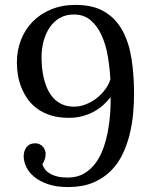

<svg xmlns="http://www.w3.org/2000/svg" viewBox="-20 -736 618 772"><path d="M277.8 -307.1Q301.3 -307.1 324.5 -316.2Q347.7 -325.2 367.4 -340.3Q387.2 -355.5 402.1 -375.2Q417 -395 423.8 -417Q421.4 -463.9 413.3 -510.5Q405.3 -557.1 388.4 -594.2Q371.6 -631.3 344.5 -654.5Q317.4 -677.7 276.9 -677.7Q244.6 -677.7 220.2 -663.6Q195.8 -649.4 179.7 -625.5Q163.6 -601.6 155.3 -570.8Q147 -540 147 -506.8Q147 -488.3 148.9 -466.1Q150.9 -443.8 156 -421.9Q161.1 -399.9 170.4 -379.2Q179.7 -358.4 194.3 -342.3Q209 -326.2 229.5 -316.7Q250 -307.1 277.8 -307.1ZM150.4 -75.7Q153.8 -64.9 161.1 -55.2Q168.5 -45.4 180.7 -38.1Q192.9 -30.8 210.4 -26.4Q228 -22 252 -22Q290 -22 317.6 -38.1Q345.2 -54.2 364.5 -80.6Q383.8 -106.9 395.8 -140.9Q407.7 -174.8 414.3 -210.9Q420.9 -247.1 423.1 -282Q425.3 -316.9 424.8 -345.7Q412.1 -329.1 395.5 -314Q378.9 -298.8 357.9 -287.4Q336.9 -275.9 311.5 -269Q286.1 -262.2 256.8 -262.2Q216.8 -262.2 185.8 -271.7Q154.8 -281.2 131.6 -297.6Q108.4 -314 92.5 -335.9Q76.7 -357.9 66.7 -382.6Q56.6 -407.2 52.2 -433.3Q47.9 -459.5 47.9 -484.9Q47.9 -533.7 64.5 -575.9Q81.1 -618.2 111.8 -649.4Q142.6 -680.7 186.3 -698.5Q230 -716.3 284.2 -716.3Q354.5 -716.3 400.1 -689Q445.8 -661.6 472.2 -613.5Q498.5 -565.4 508.8 -500Q519 -434.6 519 -358.9Q519 -322.3 515.4 -280.5Q511.7 -238.8 501.7 -197.3Q491.7 -155.8 473.4 -117.2Q455.1 -78.6 426 -49.3Q397 -20 355.5 -2.2Q314 15.6 256.8 16.1Q207.5 16.6 173.1 4.6Q138.7 -7.3 116.9 -25.6Q95.2 -43.9 85.2 -65.7Q75.2 -87.4 75.2 -107.4Q75.2 -128.9 86.2 -143.8Q97.2 -158.7 118.7 -159.7Q130.9 -160.2 139.4 -156Q147.9 -151.9 153.3 -145.3Q158.7 -138.7 161.1 -130.9Q163.6 -123 163.6 -116.7Q163.6 -96.2 150.4 -75.7Z"/></svg>

Font: Lora
Style: Regular
Weight: 400
Designer: Olga Karpushina, Alexei Vanyashin
Foundry: Cyreal (www.cyreal.org, a@cyreal.org)
Version: Version 1.014